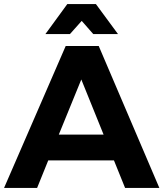

<svg xmlns="http://www.w3.org/2000/svg" viewBox="-23 -927 806 947"><path d="M380 -824 437 -759H559L450 -907H309L201 -759H322ZM594 0H763L464 -700H301L-3 0H160L215 -136H539ZM267 -263 378 -535 488 -263Z"/></svg>

Font: Juman SemiBold
Style: Regular
Weight: 600
Designer: Bandar Raffah (Arabic) Julieta Ulanovsky (Latin)
Foundry: Caramella
Version: Version 5.022;PS 005.022;hotconv 1.0.88;makeotf.lib2.5.64775